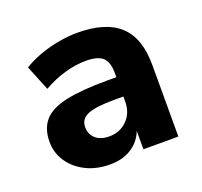

<svg xmlns="http://www.w3.org/2000/svg" viewBox="-96 -609 765 728"><g transform="rotate(-20 286.5 -245.0)"><path d="M232 11Q177 11 135 -10Q93 -31 68.5 -67Q44 -103 44 -148Q44 -201 72 -233Q100 -265 163 -278.5Q226 -292 330 -292H366V-309Q366 -353 346 -371.5Q326 -390 278 -390Q238 -390 193.5 -377.5Q149 -365 105 -340L64 -441Q90 -458 127.5 -472Q165 -486 206 -493.5Q247 -501 284 -501Q398 -501 454 -449.5Q510 -398 510 -290V0H369V-74Q354 -35 318.5 -12Q283 11 232 11ZM266 -90Q308 -90 337 -119Q366 -148 366 -194V-214H331Q254 -214 222 -200.5Q190 -187 190 -154Q190 -126 209.5 -108Q229 -90 266 -90Z"/></g></svg>

Font: Nunito Sans ExtraBold
Style: Regular
Weight: 800
Designer: Vernon Adams
Foundry: Vernon Adams
Version: Version 3.101; ttfautohint (v1.8.4.7-5d5b);gftools[0.9.27]